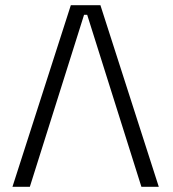

<svg xmlns="http://www.w3.org/2000/svg" viewBox="-20 -720 668 740"><path d="M367 -700 592 0H525L316 -663H304L95 0H28L253 -700Z"/></svg>

Font: Space 7353
Style: Regular
Weight: 400
Designer: Christine Claussen + Ruben Lyon  (Space 7353)
Version: Version 1.000;FEAKit 1.0